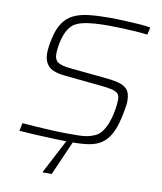

<svg xmlns="http://www.w3.org/2000/svg" viewBox="-95 -772 883 1046"><g transform="rotate(10 346.0 -249.5)"><path d="M348 8Q292 8 238 6Q184 4 136 1.5Q88 -1 49 -4L58 -48Q95 -45 138.5 -42Q182 -39 224.5 -37Q267 -35 298 -35Q336 -35 364 -35Q392 -35 415 -39Q438 -43 460 -53Q482 -62 498 -84.5Q514 -107 524 -134Q534 -161 539.5 -188Q545 -215 547 -235.5Q549 -256 549 -264Q549 -286 539 -297Q529 -308 504 -314Q479 -320 433 -324L242 -343Q172 -350 148 -377Q124 -404 124 -444Q124 -463 127 -484.5Q130 -506 136 -533Q148 -586 171 -619Q194 -652 228.5 -668.5Q263 -685 311 -690.5Q359 -696 422 -696Q464 -696 508 -694Q552 -692 590 -689.5Q628 -687 653 -682L644 -641Q614 -645 576 -647.5Q538 -650 499.5 -651.5Q461 -653 428 -653Q384 -653 351.5 -650.5Q319 -648 294 -643Q269 -638 250 -628Q230 -619 215.5 -599Q201 -579 192 -553.5Q183 -528 178.5 -501.5Q174 -475 174 -451Q174 -420 193 -406.5Q212 -393 262 -388L445 -370Q494 -366 528.5 -358Q563 -350 581.5 -330Q600 -310 600 -266Q600 -254 598 -240Q596 -226 593 -210Q590 -194 586 -175Q573 -116 553 -79.5Q533 -43 504.5 -24Q476 -5 437.5 1.5Q399 8 348 8ZM213 197 214 192 320 -11H353L352 -6L263 197Z"/></g></svg>

Font: Saira SemiExpanded ExtraLight
Style: Italic
Weight: 250
Width: 6
Italic angle: -12°
Designer: Hector Gatti with collaboration of the Omnibus-Type team
Foundry: Omnibus-Type
Version: Version 1.101